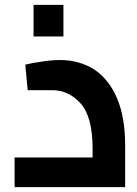

<svg xmlns="http://www.w3.org/2000/svg" viewBox="-20 -770 565 790"><path d="M227 -523Q194 -523 155 -517Q112 -511 84 -504L94 -399H195Q263 -399 312 -344Q361 -289 361 -158V-122H40V0H495V-171Q495 -286 462 -365Q428 -444 368 -484Q306 -523 227 -523ZM118 -750V-620H241V-750Z"/></svg>

Font: Online Auction - Bold
Style: Bold
Weight: 500
Designer: Mohamed Mostafa, the designer of Online Auction
Foundry: Kief Type Foundry
Version: ""